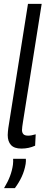

<svg xmlns="http://www.w3.org/2000/svg" viewBox="-20 -760 236 995"><path d="M125 -740H196L99 -128Q97 -115 95.5 -104.5Q94 -94 94 -86Q94 -73 101 -65Q108 -57 126 -57Q142 -57 165 -64L162 -5Q129 10 91 10Q54 10 37 -8.5Q20 -27 20 -60Q20 -68 21 -77.5Q22 -87 23 -96ZM48 63H114Q115 74 113 89Q107 125 92.5 156Q78 187 57 215H1Q21 182 32 152.5Q43 123 47 94Q49 77 48 63Z"/></svg>

Font: Georama SemiCondensed
Style: Italic
Weight: 400
Width: 4
Italic angle: -9°
Designer: Jean-Baptiste Levee
Foundry: Production Type
Version: Version 1.000